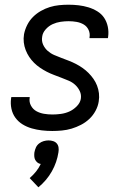

<svg xmlns="http://www.w3.org/2000/svg" viewBox="-20 -548 540 815"><path d="M202 8Q180 8 158 5.5Q136 3 115 -3Q94 -9 76 -20Q58 -31 45.5 -48Q33 -65 28.5 -86.5Q24 -108 27 -130L28 -136H106V-133Q103 -115 111.5 -99.5Q120 -84 134.5 -76Q149 -68 166.5 -65Q184 -62 203 -62Q220 -62 238.5 -64.5Q257 -67 274 -74.5Q291 -82 305.5 -96.5Q320 -111 323 -128Q326 -146 318.5 -161.5Q311 -177 299 -188Q287 -199 271.5 -205.5Q256 -212 240.5 -218Q225 -224 209 -230Q193 -236 178.5 -243.5Q164 -251 150 -260.5Q136 -270 124.5 -281.5Q113 -293 104 -306.5Q95 -320 89 -335.5Q83 -351 81 -368Q79 -385 82 -403Q86 -423 95.5 -442Q105 -461 120 -476Q135 -491 153.5 -501.5Q172 -512 191.5 -518Q211 -524 231 -526Q251 -528 271 -528Q293 -528 314 -525.5Q335 -523 355 -517Q375 -511 393 -500Q411 -489 422 -472.5Q433 -456 437.5 -435Q442 -414 439 -392L438 -386H360V-389Q363 -406 356 -421Q349 -436 335.5 -444Q322 -452 305.5 -455Q289 -458 271 -458Q255 -458 237.5 -455.5Q220 -453 203.5 -445.5Q187 -438 174 -423.5Q161 -409 159 -392Q156 -374 163 -358.5Q170 -343 182.5 -332Q195 -321 210 -314.5Q225 -308 241 -302Q257 -296 272.5 -290Q288 -284 302.5 -276.5Q317 -269 330.5 -259.5Q344 -250 355.5 -238.5Q367 -227 376.5 -213.5Q386 -200 392 -184.5Q398 -169 400 -152Q402 -135 399 -117Q396 -97 385.5 -77.5Q375 -58 359 -43Q343 -28 323.5 -18Q304 -8 284 -2Q264 4 243 6Q222 8 202 8ZM143 247 106 208Q121 195 133 180Q145 165 153 148Q145 147 139 142Q133 137 129.5 130.5Q126 124 125.5 115.5Q125 107 126 99Q128 88 132.5 78Q137 68 146 61Q155 54 165.5 51Q176 48 186 48Q196 48 205.5 51Q215 54 221 61Q227 68 228.5 78Q230 88 228 99Q225 119 218 139.5Q211 160 200 179.5Q189 199 174.5 216Q160 233 143 247Z"/></svg>

Font: Iosevka Algr
Style: Italic
Weight: 400
Italic angle: -9°
Monospace: yes
Designer: Belleve Invis
Foundry: Belleve Invis
Version: Version 26.0.2; ttfautohint (v1.8.3)